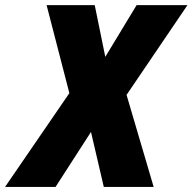

<svg xmlns="http://www.w3.org/2000/svg" viewBox="-80 -734 756 754"><path d="M-60.1 0 192.4 -368.2 103 -713.9H292L333.5 -510.7L456.5 -713.9H656.2L417 -361.3L523.4 0H327.6L277.3 -215.8L138.2 0Z"/></svg>

Font: Open Sans SemiCondensed ExtraBold
Style: Italic
Weight: 800
Width: 4
Italic angle: -12°
Designer: Monotype Design Team
Foundry: Monotype Imaging Inc.
Version: Version 3.003